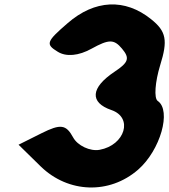

<svg xmlns="http://www.w3.org/2000/svg" viewBox="-20 -901 766 869"><path d="M286 -796C190 -713 185 -701 241 -667C279 -643 336 -648 395 -681C473 -724 496 -724 532 -681C568 -638 563 -619 498 -576C390 -504 385 -437 484 -403C584 -369 546 -244 431 -223C388 -215 331 -242 311 -279C279 -338 254 -341 168 -298L64 -246L165 -147C289 -27 475 -20 605 -133C706 -221 757 -401 694 -444C676 -456 682 -531 705 -606C740 -718 733 -759 664 -814C546 -909 409 -903 286 -796Z"/></svg>

Font: Hussar Skorodowane
Style: Ky
Weight: 700
Foundry: Cannot Into Space Fonts
Version: Version 0.892